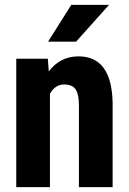

<svg xmlns="http://www.w3.org/2000/svg" viewBox="-20 -770 532 790"><path d="M176.8 -528.3 180.7 -476.1Q227.5 -538.1 303.2 -538.1Q439.5 -538.1 443.4 -347.2V0H304.7V-336.9Q304.7 -381.8 291.3 -402.1Q277.8 -422.4 244.1 -422.4Q206.5 -422.4 185.5 -383.8V0H46.9V-528.3ZM273.4 -750H428.7L293 -598.6H177.7Z"/></svg>

Font: Roboto Condensed
Style: Bold
Weight: 700
Designer: Google
Version: Version 2.134; 2016